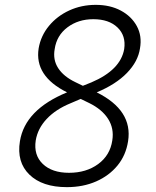

<svg xmlns="http://www.w3.org/2000/svg" viewBox="-20 -760 640 790"><path d="M255 10Q154 10 101 -41.5Q48 -93 62 -179Q83 -309 256 -380Q121 -447 139 -561Q148 -613 181.5 -653.5Q215 -694 265 -717Q315 -740 374 -740Q433 -740 477 -716.5Q521 -693 543 -652.5Q565 -612 556 -561Q548 -507 502.5 -460Q457 -413 378 -380Q527 -306 507 -179Q498 -121 463.5 -79Q429 -37 375.5 -13.5Q322 10 255 10ZM290 -422 321 -407 356 -421Q476 -472 491 -558Q499 -613 463.5 -647Q428 -681 364 -681Q302 -681 257.5 -647.5Q213 -614 205 -558Q197 -514 219.5 -479.5Q242 -445 290 -422ZM264 -49Q335 -49 384 -85Q433 -121 442 -182Q450 -231 425 -270.5Q400 -310 347 -336L312 -353L270 -335Q209 -310 172 -270.5Q135 -231 127 -182Q118 -122 156 -85.5Q194 -49 264 -49Z"/></svg>

Font: NKDuy Mono ExtraLight
Style: Italic
Weight: 200
Italic angle: -9°
Monospace: yes
Designer: NKDuy
Foundry: NKDuy
Version: Version 2.251; ttfautohint (v1.8.4.7-5d5b)